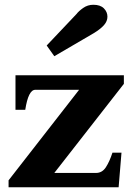

<svg xmlns="http://www.w3.org/2000/svg" viewBox="-20 -786 561 806"><path d="M176 -595 301 -727Q310 -739 329 -752.5Q348 -766 372 -766Q401 -766 416 -751Q431 -736 431 -716Q431 -697 416.5 -680.5Q402 -664 374 -647L208 -550ZM16 -29 312 -409H128Q99 -409 86 -325H45V-470H500V-434L208 -60H383Q409 -60 424.5 -84Q440 -108 452 -145H490L478 0H16Z"/></svg>

Font: Taviraj
Style: Bold
Weight: 700
Designer: Katatrad Team
Foundry: CadsonDemak
Version: Version 1.001